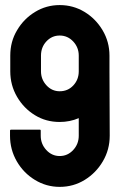

<svg xmlns="http://www.w3.org/2000/svg" viewBox="-20 -727 489 757"><path d="M215.3 9.8Q162.6 9.8 117.7 -17.6Q72.8 -44.9 46.1 -91.1Q19.5 -137.2 19.5 -191.9V-211.9Q19.5 -215.8 24.4 -215.8H136.7Q140.6 -215.8 140.6 -211.9V-191.9Q140.6 -159.2 162.6 -135.5Q184.6 -111.8 215.3 -111.8Q246.6 -111.8 268.6 -135.5Q290.5 -159.2 290.5 -191.9V-261.2Q255.4 -246.1 215.3 -246.1Q161.1 -246.1 117.7 -272.9Q73.7 -299.8 47.1 -345.5Q20.5 -391.1 20.5 -445.8V-507.8Q20.5 -563.5 47.4 -607.9Q73.7 -652.8 118.2 -679.9Q162.6 -707 215.3 -707Q268.6 -707 313 -680.2Q357.4 -653.3 384.5 -607.7Q411.6 -562 411.6 -507.8V-445.8L412.6 -191.9Q412.6 -137.2 385.7 -91.3Q358.9 -45.4 314.2 -17.8Q269.5 9.8 215.3 9.8ZM215.3 -367.2Q247.6 -367.2 269 -390.1Q290.5 -413.1 290.5 -445.8V-507.8Q290.5 -540 268.6 -563.5Q246.6 -586.9 215.3 -586.9Q184.6 -586.9 163.1 -564Q141.6 -541 141.6 -507.8V-445.8Q141.6 -414.1 163.1 -390.6Q184.6 -367.2 215.3 -367.2Z"/></svg>

Font: Koulen
Style: Regular
Weight: 400
Designer: Danh Hong
Version: Version 8.00;December 21, 2023;FontCreator 13.0.0.2620 64-bi